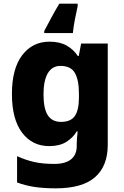

<svg xmlns="http://www.w3.org/2000/svg" viewBox="-20 -786 677 1046"><path d="M250 -559Q306 -559 343.5 -537.5Q381 -516 404 -481H409L422 -549H567V3Q567 119 497.5 179.5Q428 240 284 240Q219 240 168.5 232.5Q118 225 73 208V65Q120 86 166 96.5Q212 107 276 107Q336 107 367 82Q398 57 398 10V-2Q398 -14 399.5 -33Q401 -52 403 -70H398Q377 -35 340.5 -12.5Q304 10 248 10Q156 10 100.5 -63Q45 -136 45 -274Q45 -412 101 -485.5Q157 -559 250 -559ZM309 -427Q264 -427 240.5 -387Q217 -347 217 -272Q217 -194 240.5 -158Q264 -122 312 -122Q366 -122 388 -154.5Q410 -187 410 -254V-276Q410 -350 388 -388.5Q366 -427 309 -427ZM403 -752Q396 -722 388 -680Q380 -638 377 -606H221V-617Q239 -651 258.5 -687.5Q278 -724 303 -766H403Z"/></svg>

Font: Noto Sans Georgian ExtraBold
Style: Regular
Weight: 800
Designer: Monotype Design Team, Akaki Razmadze
Foundry: Google LLC
Version: Version 2.005; ttfautohint (v1.8.4.7-5d5b)